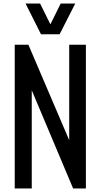

<svg xmlns="http://www.w3.org/2000/svg" viewBox="-20 -1062 568 1082"><path d="M63 0V-810H140L370 -272V-810H464V0H392L159 -553V0ZM211 -869 124 -1042H206L264 -925L322 -1042H404L316 -869Z"/></svg>

Font: Oswald
Style: Regular
Weight: 400
Designer: Vernon Adams
Foundry: Vernon Adams
Version: Version 4.103; ttfautohint (v1.8.3)